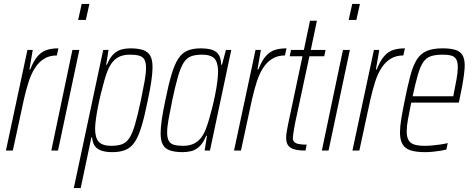

<svg xmlns="http://www.w3.org/2000/svg" viewBox="-20 -763 2392 973"><path d="M10 0 119 -510H146L129 -411H133Q151 -456 171.5 -479Q192 -502 217.5 -510Q243 -518 276 -518L268 -482Q231 -482 204 -465.5Q177 -449 157.5 -419Q138 -389 125 -348Q112 -307 101 -259L45 0Z M376 -662 394 -743H433L415 -662ZM240 0 347 -510H382L274 0Z M354 190 503 -510H530L518 -435H522Q537 -472 556 -489.5Q575 -507 596.5 -512.5Q618 -518 640 -518Q680 -518 705 -509.5Q730 -501 741.5 -480.5Q753 -460 753 -423Q753 -394 747 -352.5Q741 -311 729 -255Q713 -175 697.5 -123.5Q682 -72 663 -43.5Q644 -15 616.5 -3.5Q589 8 549 8Q517 8 494.5 0.5Q472 -7 460.5 -23Q449 -39 447 -66H443L389 190ZM543 -24Q576 -24 598 -32Q620 -40 635.5 -63.5Q651 -87 664.5 -133Q678 -179 694 -255Q706 -313 713 -352.5Q720 -392 720 -418Q720 -447 711.5 -461.5Q703 -476 685 -481Q667 -486 638 -486Q610 -486 589 -477.5Q568 -469 552.5 -451Q537 -433 526 -406Q518 -387 509.5 -357.5Q501 -328 492.5 -293.5Q484 -259 477 -224Q470 -189 466 -159Q462 -129 462 -110Q462 -64 481 -44Q500 -24 543 -24Z M907 8Q867 8 842 -0.5Q817 -9 805.5 -29.5Q794 -50 794 -87Q794 -116 800 -158Q806 -200 818 -255Q834 -335 849.5 -386.5Q865 -438 884 -466.5Q903 -495 930.5 -506.5Q958 -518 998 -518Q1025 -518 1048 -512.5Q1071 -507 1085.5 -489.5Q1100 -472 1101 -435H1105L1125 -510H1152L1044 0H1017L1029 -75H1025Q1010 -39 991 -21Q972 -3 950.5 2.5Q929 8 907 8ZM909 -24Q937 -24 958 -33Q979 -42 994.5 -59.5Q1010 -77 1021 -104Q1029 -123 1037.5 -151.5Q1046 -180 1054.5 -213.5Q1063 -247 1070 -281.5Q1077 -316 1081 -347Q1085 -378 1085 -400Q1085 -447 1066.5 -466.5Q1048 -486 1004 -486Q971 -486 949 -478Q927 -470 911.5 -446.5Q896 -423 882.5 -377Q869 -331 853 -255Q841 -197 834 -157.5Q827 -118 827 -92Q827 -64 835.5 -49Q844 -34 862.5 -29Q881 -24 909 -24Z M1166 0 1275 -510H1302L1285 -411H1289Q1307 -456 1327.5 -479Q1348 -502 1373.5 -510Q1399 -518 1432 -518L1424 -482Q1387 -482 1360 -465.5Q1333 -449 1313.5 -419Q1294 -389 1281 -348Q1268 -307 1257 -259L1201 0Z M1528 0Q1501 0 1482.5 -3.5Q1464 -7 1452.5 -14.5Q1441 -22 1435.5 -34.5Q1430 -47 1430 -65Q1430 -72 1431 -81.5Q1432 -91 1434.5 -104.5Q1437 -118 1441 -138L1513 -478H1448L1455 -510H1520L1551 -658H1586L1555 -510H1630L1623 -478H1548L1475 -137Q1472 -121 1469.5 -105.5Q1467 -90 1465.5 -79Q1464 -68 1464 -63Q1464 -52 1470.5 -44.5Q1477 -37 1492 -33.5Q1507 -30 1534 -30Z M1747 -662 1765 -743H1804L1786 -662ZM1611 0 1718 -510H1753L1645 0Z M1766 0 1875 -510H1902L1885 -411H1889Q1907 -456 1927.5 -479Q1948 -502 1973.5 -510Q1999 -518 2032 -518L2024 -482Q1987 -482 1960 -465.5Q1933 -449 1913.5 -419Q1894 -389 1881 -348Q1868 -307 1857 -259L1801 0Z M2134 8Q2089 8 2061 -1Q2033 -10 2020 -32Q2007 -54 2007 -92Q2007 -121 2013.5 -160.5Q2020 -200 2031 -254Q2046 -329 2059.5 -379.5Q2073 -430 2092 -460.5Q2111 -491 2142 -504.5Q2173 -518 2223 -518Q2264 -518 2288.5 -510Q2313 -502 2324 -483Q2335 -464 2335 -432Q2335 -414 2331.5 -386.5Q2328 -359 2322 -325.5Q2316 -292 2308 -256L2305 -243H2064Q2054 -194 2047.5 -158.5Q2041 -123 2041 -98Q2041 -70 2050 -53.5Q2059 -37 2079.5 -30.5Q2100 -24 2133 -24Q2151 -24 2172 -26Q2193 -28 2213.5 -31Q2234 -34 2249 -38L2242 -5Q2230 -2 2212 1Q2194 4 2173.5 6Q2153 8 2134 8ZM2071 -275H2277L2281 -296Q2287 -326 2293.5 -361Q2300 -396 2300 -422Q2300 -450 2291.5 -463.5Q2283 -477 2266.5 -481.5Q2250 -486 2225 -486Q2188 -486 2164.5 -478.5Q2141 -471 2125.5 -449Q2110 -427 2098 -385.5Q2086 -344 2071 -275Z"/></svg>

Font: Saira Condensed Thin
Style: Italic
Weight: 250
Width: 3
Italic angle: -12°
Designer: Hector Gatti with collaboration of the Omnibus-Type team
Foundry: Omnibus-Type
Version: Version 1.101